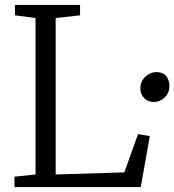

<svg xmlns="http://www.w3.org/2000/svg" viewBox="-20 -763 711 783"><path d="M39 0V-42.5L125 -51.5V-689.5L41 -700.5V-743H306.5V-700.5L207 -689.5V-51.5L487 -60L543 -216L591 -208L554 0ZM607 -347Q585 -347 568.8 -362.2Q552.5 -377.5 552.5 -403Q552.5 -431.5 572.8 -450.2Q593 -469 617 -469Q645.5 -469 658.2 -452Q671 -435 671 -413Q671 -384 651.5 -365.5Q632 -347 607 -347Z"/></svg>

Font: Merriweather 20pt Light
Style: Regular
Weight: 300
Version: Version 2.100